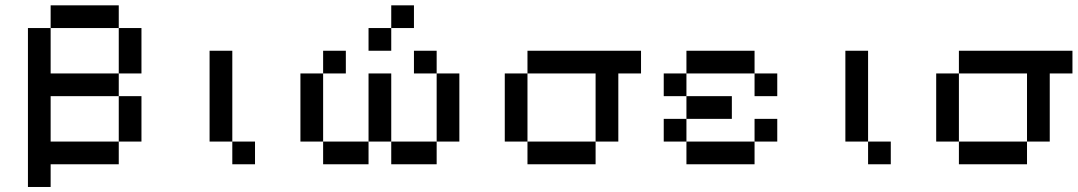

<svg xmlns="http://www.w3.org/2000/svg" viewBox="-20 -628 4120 734"><path d="M434 -260.4H173.6V-86.8H434V0H173.6V86.8H86.8V-520.8H173.6V-347.2H434ZM434 -260.4H520.8V-86.8H434ZM434 -520.8H520.8V-347.2H434ZM434 -520.8H173.6V-607.6H434Z M868.1 -86.8H954.9V0H868.1ZM868.1 -86.8H781.2V-434H868.1Z M1649.3 -347.2H1736.1V-86.8H1649.3ZM1649.3 -347.2H1562.5V-434H1649.3ZM1649.3 -86.8V0H1475.7V-86.8ZM1215.3 -347.2V-86.8H1128.5V-347.2ZM1215.3 -347.2V-434H1302.1V-347.2ZM1215.3 -86.8H1388.9V0H1215.3ZM1475.7 -86.8H1388.9V-347.2H1475.7ZM1475.7 -520.8V-607.6H1562.5V-520.8ZM1475.7 -520.8V-434H1388.9V-520.8Z M1996.5 -347.2V-434H2430.6V-347.2H2343.8V-86.8H2256.9V-347.2ZM2256.9 -86.8V0H1996.5V-86.8ZM1996.5 -86.8H1909.7V-347.2H1996.5Z M2864.6 -347.2H2604.2V-434H2864.6ZM2864.6 -347.2H2951.4V-260.4H2864.6ZM2604.2 -347.2V-260.4H2517.4V-347.2ZM2604.2 -260.4H2777.8V-173.6H2604.2ZM2604.2 -173.6V-86.8H2517.4V-173.6ZM2604.2 -86.8H2864.6V0H2604.2ZM2864.6 -86.8V-173.6H2951.4V-86.8Z M3298.6 -86.8H3385.4V0H3298.6ZM3298.6 -86.8H3211.8V-434H3298.6Z M3645.8 -347.2V-434H4079.9V-347.2H3993.1V-86.8H3906.2V-347.2ZM3906.2 -86.8V0H3645.8V-86.8ZM3645.8 -86.8H3559V-347.2H3645.8Z"/></svg>

Font: 8-bit Operator+ 8
Style: Regular
Weight: 400
Designer: GrandChaos9000
Version: Version 1.3.0 - August 1, 2014